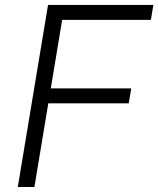

<svg xmlns="http://www.w3.org/2000/svg" viewBox="-20 -747 633 767"><path d="M51.1 0 171.9 -727.3H592.7L582.7 -667.6H228.3L182.9 -393.8H504.3L494.3 -334.2H172.9L117.5 0Z"/></svg>

Font: Karasuma Gothic
Style: Light Italic
Weight: 300
Italic angle: 9.39998°
Designer: Rasmus Andersson / Ryoko Nishizuka
Foundry: rsms
Version: Version 1.00